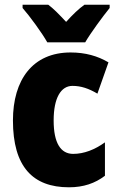

<svg xmlns="http://www.w3.org/2000/svg" viewBox="-20 -786 505 816"><path d="M181 -606H342C366 -647 416 -715 446 -752V-766H339C315 -749 290 -725 261 -693C232 -724 209 -748 185 -766H76V-752C106 -718 160 -644 181 -606ZM273 10C335 10 384 -7 426 -39V-181C383 -150 337 -132 291 -132C238 -132 208 -178 208 -274C208 -370 239 -421 288 -421C324 -421 357 -410 394 -388L441 -521C395 -548 343 -563 280 -563C119 -563 35 -447 35 -274C35 -78 119 10 273 10Z"/></svg>

Font: Noto Sans Armenian Condensed Black
Style: Regular
Weight: 900
Width: 3
Designer: Monotype Design Team
Foundry: Monotype Imaging Inc.
Version: Version 2.008